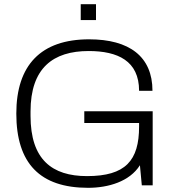

<svg xmlns="http://www.w3.org/2000/svg" viewBox="-20 -886 837 918"><path d="M366 -790H439V-866H366ZM401 12C498 12 600 -18 649 -96L658 0H710V-354H383V-298H645V-281C645 -118 580 -44 396 -44C229 -44 126 -123 126 -332V-353C126 -561 234 -642 404 -642C543 -642 645 -595 645 -452H709C709 -616 598 -698 406 -698C175 -698 58 -574 58 -343C58 -104 172 12 401 12Z"/></svg>

Font: Archivo ExtraLight
Style: Regular
Weight: 200
Designer: Hector Gatti
Foundry: Omnibus-Type
Version: Version 2.001